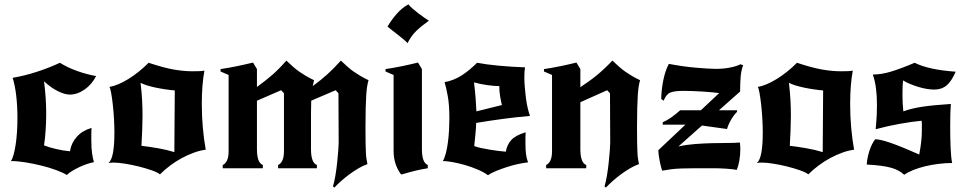

<svg xmlns="http://www.w3.org/2000/svg" viewBox="-20 -772 4434 881"><path d="M287 31Q269 20 238 8.5Q207 -3 170.5 -12Q134 -21 97 -27Q60 -33 30 -33Q37 -43 42.5 -63Q48 -83 52 -109.5Q56 -136 58 -167Q60 -198 60 -231Q60 -285 54.5 -332.5Q49 -380 38 -415Q92 -424 149 -442.5Q206 -461 255 -484Q288 -463 332 -447Q376 -431 421 -423Q402 -385 368.5 -361.5Q335 -338 300 -338Q277 -338 245 -354Q213 -370 182 -399Q187 -361 189.5 -323.5Q192 -286 192 -248Q192 -215 189.5 -175.5Q187 -136 182 -105Q204 -96 238.5 -88Q273 -80 301 -78Q307 -116 332.5 -144.5Q358 -173 400 -185Q399 -177 399 -163Q399 -149 399 -129Q399 -91 402.5 -68Q406 -45 411 -28Q395 -25 376.5 -18.5Q358 -12 340.5 -3.5Q323 5 308.5 14Q294 23 287 31Z M662 -484Q731 -461 777 -453Q823 -445 862 -445Q884 -445 895.5 -445.5Q907 -446 918 -448Q906 -383 906 -295Q906 -187 924 -85Q899 -82 871 -72Q843 -62 815 -47Q787 -32 761 -12.5Q735 7 714 28Q703 19 676 9.5Q649 0 617 -8Q585 -16 553 -21Q521 -26 500 -26Q494 -26 488.5 -25.5Q483 -25 478 -24Q492 -36 498.5 -71.5Q505 -107 505 -164Q505 -193 503 -227.5Q501 -262 497.5 -293Q494 -324 490 -346Q486 -368 482 -373Q521 -380 569 -409.5Q617 -439 662 -484ZM782 -357Q736 -361 692 -370.5Q648 -380 625 -392Q630 -350 632 -313.5Q634 -277 634 -240Q634 -211 632.5 -174.5Q631 -138 629 -103Q663 -99 704 -92Q745 -85 780 -74Z M1508 83Q1514 63 1519 33.5Q1524 4 1527 -25.5Q1530 -55 1532 -80Q1534 -105 1534 -116Q1534 -173 1533.5 -230Q1533 -287 1533 -344L1520 -358L1408 -310Q1407 -288 1407 -252Q1407 -216 1407 -179V-88Q1407 -25 1434 -15V0H1256V-15Q1268 -20 1275.5 -35.5Q1283 -51 1283 -79V-344L1270 -358L1159 -310V-88Q1159 -25 1186 -15V0H1002V-15Q1014 -20 1021.5 -35.5Q1029 -51 1029 -79V-428L992 -444V-455Q1027 -460 1068 -468.5Q1109 -477 1141 -485L1159 -455V-373Q1198 -401 1229.5 -428.5Q1261 -456 1294 -494Q1311 -478 1325 -465.5Q1339 -453 1353.5 -443Q1368 -433 1384 -423.5Q1400 -414 1421 -404L1415 -377Q1452 -404 1482 -431Q1512 -458 1544 -494Q1561 -478 1575 -465.5Q1589 -453 1603.5 -443Q1618 -433 1634 -423.5Q1650 -414 1671 -404Q1667 -390 1664.5 -374.5Q1662 -359 1660.5 -335Q1659 -311 1658 -276Q1657 -241 1657 -189Q1657 -145 1657.5 -116.5Q1658 -88 1659 -70Q1660 -52 1662 -40.5Q1664 -29 1666 -19Q1646 -12 1625.5 0Q1605 12 1584.5 27Q1564 42 1546 58Q1528 74 1514 89Z M1916 -455V-88Q1916 -25 1943 -15V0Q1911 5 1883 12Q1855 19 1825 28H1820Q1786 -18 1786 -80V-428L1749 -444V-455Q1784 -460 1825 -468.5Q1866 -477 1898 -485ZM1758 -650Q1775 -679 1799.5 -707.5Q1824 -736 1854 -752Q1860 -744 1872.5 -733Q1885 -722 1899.5 -711Q1914 -700 1927.5 -690.5Q1941 -681 1948 -677Q1914 -653 1890.5 -630.5Q1867 -608 1850 -574Q1844 -581 1831.5 -591.5Q1819 -602 1805 -613Q1791 -624 1778 -634Q1765 -644 1758 -650Z M2219 32Q2200 18 2172 6Q2144 -6 2114.5 -14.5Q2085 -23 2057.5 -28Q2030 -33 2012 -33Q2020 -46 2026 -69.5Q2032 -93 2035.5 -120.5Q2039 -148 2040.5 -177Q2042 -206 2042 -230Q2042 -291 2034.5 -331.5Q2027 -372 2020 -395Q2063 -403 2098.5 -426Q2134 -449 2169 -484Q2210 -476 2270 -470.5Q2330 -465 2389 -463Q2386 -445 2386 -418Q2386 -397 2388 -372.5Q2390 -348 2393 -324Q2396 -300 2401 -278Q2406 -256 2412 -240Q2351 -235 2288 -226.5Q2225 -218 2165 -208Q2164 -179 2161 -151Q2158 -123 2156 -102Q2168 -97 2186.5 -93Q2205 -89 2226 -85.5Q2247 -82 2267 -79.5Q2287 -77 2301 -76Q2306 -107 2325.5 -129Q2345 -151 2392 -165Q2391 -153 2391 -141.5Q2391 -130 2391 -119Q2391 -85 2393.5 -65.5Q2396 -46 2403 -27Q2384 -25 2358 -19.5Q2332 -14 2306 -5.5Q2280 3 2256.5 12.5Q2233 22 2219 32ZM2155 -394Q2160 -352 2162.5 -320Q2165 -288 2166 -261L2283 -290Q2278 -310 2274.5 -332Q2271 -354 2271 -377Q2248 -377 2215.5 -381.5Q2183 -386 2155 -394Z M2643 -372Q2686 -400 2720 -428Q2754 -456 2790 -494Q2807 -478 2821 -465.5Q2835 -453 2849.5 -443Q2864 -433 2880 -423.5Q2896 -414 2917 -404Q2913 -390 2910.5 -374.5Q2908 -359 2906.5 -335Q2905 -311 2904 -276Q2903 -241 2903 -189Q2903 -145 2903.5 -116.5Q2904 -88 2905 -70Q2906 -52 2908 -40.5Q2910 -29 2912 -19Q2892 -12 2871.5 0Q2851 12 2830.5 27Q2810 42 2792 58Q2774 74 2760 89L2754 83Q2760 63 2765 33.5Q2770 4 2773 -25.5Q2776 -55 2778 -80Q2780 -105 2780 -116Q2780 -173 2779.5 -230Q2779 -287 2779 -344L2766 -358L2643 -303V-88Q2643 -25 2670 -15V0H2486V-15Q2498 -20 2505.5 -35.5Q2513 -51 2513 -79V-428L2476 -444V-455Q2511 -460 2552 -468.5Q2593 -477 2625 -485L2643 -455Z M3201 -196 3093 -100Q3129 -108 3168 -111Q3207 -114 3245 -115Q3283 -116 3317 -116Q3351 -116 3375 -118Q3376 -111 3376.5 -103.5Q3377 -96 3377 -87Q3377 -61 3372.5 -35Q3368 -9 3360 8Q3354 6 3340.5 4.5Q3327 3 3312 2Q3297 1 3282.5 0.5Q3268 0 3260 0Q3206 0 3169.5 0Q3133 0 3107 1Q3081 2 3061 4.5Q3041 7 3019 11Q3017 8 3014 -3Q3011 -14 3008 -28Q3005 -42 3003 -57Q3001 -72 3001 -83L3125 -200H3021V-211Q3040 -219 3060.5 -233.5Q3081 -248 3101 -266H3196L3280 -345Q3249 -349 3202 -352Q3155 -355 3115 -355Q3076 -355 3056.5 -347.5Q3037 -340 3025 -310L3014 -318Q3015 -363 3024 -406Q3033 -449 3049 -479Q3080 -473 3111.5 -468.5Q3143 -464 3172 -461.5Q3201 -459 3225 -457.5Q3249 -456 3264 -456Q3302 -456 3332.5 -462.5Q3363 -469 3377 -477L3390 -473Q3381 -450 3378.5 -419.5Q3376 -389 3376 -352L3279 -266H3362V-259Q3347 -244 3334.5 -222.5Q3322 -201 3316 -180Z M3637 -484Q3706 -461 3752 -453Q3798 -445 3837 -445Q3859 -445 3870.5 -445.5Q3882 -446 3893 -448Q3881 -383 3881 -295Q3881 -187 3899 -85Q3874 -82 3846 -72Q3818 -62 3790 -47Q3762 -32 3736 -12.5Q3710 7 3689 28Q3678 19 3651 9.5Q3624 0 3592 -8Q3560 -16 3528 -21Q3496 -26 3475 -26Q3469 -26 3463.5 -25.5Q3458 -25 3453 -24Q3467 -36 3473.5 -71.5Q3480 -107 3480 -164Q3480 -193 3478 -227.5Q3476 -262 3472.5 -293Q3469 -324 3465 -346Q3461 -368 3457 -373Q3496 -380 3544 -409.5Q3592 -439 3637 -484ZM3757 -357Q3711 -361 3667 -370.5Q3623 -380 3600 -392Q3605 -350 3607 -313.5Q3609 -277 3609 -240Q3609 -211 3607.5 -174.5Q3606 -138 3604 -103Q3638 -99 3679 -92Q3720 -85 3755 -74Z M4124 -403Q4122 -387 4121.5 -372Q4121 -357 4121 -337Q4121 -317 4122 -297Q4123 -277 4125 -261Q4144 -268 4164.5 -273Q4185 -278 4210.5 -282Q4236 -286 4268 -289Q4300 -292 4343 -295Q4340 -260 4340 -193Q4340 -136 4342 -91.5Q4344 -47 4349 -24Q4318 -24 4286 -20Q4254 -16 4225 -9Q4196 -2 4171 8Q4146 18 4129 30Q4117 19 4102.5 11Q4088 3 4068 -2.5Q4048 -8 4021 -11.5Q3994 -15 3957 -17Q3959 -48 3969.5 -80.5Q3980 -113 3996 -133Q4019 -133 4068 -116Q4117 -99 4198 -63Q4204 -95 4207 -121.5Q4210 -148 4210 -177Q4210 -195 4210 -203Q4210 -211 4209 -218Q4165 -214 4107 -203.5Q4049 -193 3998 -179Q4002 -222 4003 -245.5Q4004 -269 4004 -288Q4004 -333 3999.5 -367Q3995 -401 3985 -430Q4023 -430 4067 -443Q4111 -456 4177 -484Q4240 -452 4365 -443Q4347 -400 4324 -380.5Q4301 -361 4267 -361Q4252 -361 4233 -364Q4214 -367 4194.5 -373Q4175 -379 4156.5 -386.5Q4138 -394 4124 -403Z"/></svg>

Font: New Rocker
Style: Regular
Weight: 400
Designer: Pablo Impallari, Brenda Gallo, Rodrigo Fuenzalida
Foundry: Pablo Impallari, Brenda Gallo, Rodrigo Fuenzalida
Version: Version 1.000; ttfautohint (v0.93) -l 8 -r 50 -G 200 -x 14 -